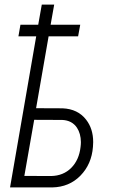

<svg xmlns="http://www.w3.org/2000/svg" viewBox="-20 -819 500 839"><path d="M129.4 -295.4 86.4 -50.3 203.1 -49.8Q256.8 -50.8 291.3 -85.4Q325.7 -120.1 332 -176.8Q333.5 -188 333.5 -198.2Q333 -235.4 316.4 -260.7Q294.9 -293 252 -294.9ZM321.3 -660.2H192.4L137.7 -346.2L253.4 -345.7Q320.3 -342.8 356.4 -295.9Q387.2 -256.3 387.2 -198.2Q387.2 -188 386.2 -177.2Q380.4 -101.6 331.5 -51.5Q282.7 -1.5 208 0H23.9L138.2 -660.2H60.5L69.3 -710.9H147L162.6 -798.8H216.8L201.2 -710.9H330.6Z"/></svg>

Font: MAUL Condensed Light Italic
Style: Light Italic
Weight: 300
Italic angle: -12°
Designer: MAUL
Version: Version 1.0; 2020; ttfautohint (v1.8.3)